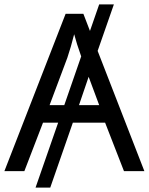

<svg xmlns="http://www.w3.org/2000/svg" viewBox="-30 -780 678 875"><path d="M415 -548 628 0H535L449 -221H302L199 75H132L235 -221H166L81 0H-10L269 -717H350L380 -639L422 -760H489ZM196 -301H263L340 -523Q319 -582 308 -624Q293 -564 277 -517ZM330 -301H422L374 -430Z"/></svg>

Font: Advent Sans Logo
Style: Regular
Weight: 400
Designer: Types & Symbols
Foundry: Types & Symbols
Version: Version 1.002